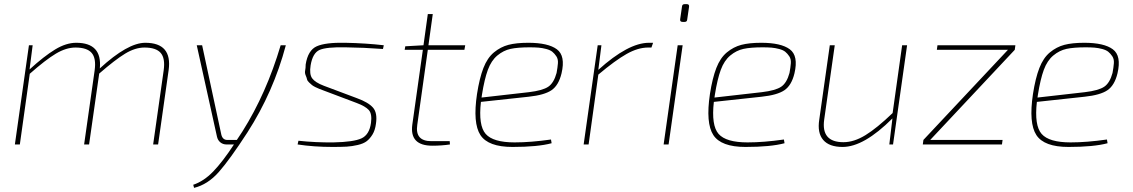

<svg xmlns="http://www.w3.org/2000/svg" viewBox="-20 -699 5482 929"><path d="M138 -480 123 -363Q193 -427 246.5 -459.5Q300 -492 349 -492Q475 -492 463 -368Q598 -492 683 -492Q814 -492 796 -360L745 0H721L772 -359Q780 -417 757.5 -443Q735 -469 679 -469Q634 -469 585.5 -439.5Q537 -410 460 -343L411 0H387L438 -359Q446 -417 423.5 -443Q401 -469 345 -469Q300 -469 250.5 -439.5Q201 -410 124 -342L76 0H52L120 -480Z M1338 -480H1363Q1303 -254 1177 -58Q1092 73 1038.5 133.5Q985 194 919 210L915 195Q966 178 1011.5 131Q1057 84 1112 0H1076Q1059 0 1046.5 -10Q1034 -20 1030 -37L932 -480H958L1051 -47Q1058 -20 1083 -22H1126L1153 -63Q1269 -247 1338 -480Z M1705 -201 1546 -261Q1533 -266 1525 -269Q1517 -272 1506 -277.5Q1495 -283 1489.5 -287.5Q1484 -292 1475.5 -300Q1467 -308 1465.5 -315.5Q1464 -323 1459 -334.5Q1454 -346 1456.5 -358Q1459 -370 1459 -387Q1470 -456 1512.5 -475Q1555 -494 1651 -492Q1751 -490 1837 -480L1833 -462Q1738 -469 1652 -470Q1560 -472 1526.5 -457.5Q1493 -443 1483 -383Q1476 -340 1490.5 -320Q1505 -300 1547 -284L1707 -224Q1762 -204 1784.5 -178.5Q1807 -153 1799 -100Q1795 -69 1782.5 -48.5Q1770 -28 1754.5 -16Q1739 -4 1711 2.5Q1683 9 1657.5 10.5Q1632 12 1590 12Q1499 12 1420 0L1424 -18Q1507 -9 1594 -10Q1691 -12 1729 -29.5Q1767 -47 1775 -104Q1781 -148 1764.5 -166.5Q1748 -185 1705 -201Z M2050 -458 1999 -95Q1987 -16 2067 -16H2156L2157 0Q2116 6 2072 6Q1961 6 1975 -96L2026 -458H1938L1941 -475L2029 -480L2050 -631H2074L2053 -480H2231L2227 -458Z M2646 -24 2649 -6Q2582 12 2460 12Q2342 12 2304.5 -45.5Q2267 -103 2288 -244Q2300 -321 2319 -370Q2338 -419 2370 -445.5Q2402 -472 2440 -482Q2478 -492 2536 -492Q2632 -492 2674.5 -460.5Q2717 -429 2697 -344Q2683 -286 2648.5 -262.5Q2614 -239 2538 -231L2307 -206Q2294 -92 2330 -51Q2366 -10 2470 -10Q2548 -10 2646 -24ZM2310 -227 2539 -253Q2606 -261 2633 -279.5Q2660 -298 2673 -346Q2678 -373 2679.5 -393Q2681 -413 2672 -426.5Q2663 -440 2652.5 -448.5Q2642 -457 2623 -462Q2604 -467 2586 -468.5Q2568 -470 2543 -470Q2485 -470 2450.5 -462.5Q2416 -455 2386.5 -430.5Q2357 -406 2340.5 -361Q2324 -316 2312 -241Z M3140 -492 3132 -469H3116Q3067 -469 3012 -438Q2957 -407 2875 -338L2828 0H2804L2872 -480H2890L2875 -361Q3020 -492 3120 -492Z M3293 -679H3303Q3316 -679 3314 -666L3305 -604Q3304 -593 3293 -593H3283Q3269 -593 3271 -606L3280 -668Q3281 -679 3293 -679ZM3215 0H3191L3259 -480H3283Z M3773 -24 3776 -6Q3709 12 3587 12Q3469 12 3431.5 -45.5Q3394 -103 3415 -244Q3427 -321 3446 -370Q3465 -419 3497 -445.5Q3529 -472 3567 -482Q3605 -492 3663 -492Q3759 -492 3801.5 -460.5Q3844 -429 3824 -344Q3810 -286 3775.5 -262.5Q3741 -239 3665 -231L3434 -206Q3421 -92 3457 -51Q3493 -10 3597 -10Q3675 -10 3773 -24ZM3437 -227 3666 -253Q3733 -261 3760 -279.5Q3787 -298 3800 -346Q3805 -373 3806.5 -393Q3808 -413 3799 -426.5Q3790 -440 3779.5 -448.5Q3769 -457 3750 -462Q3731 -467 3713 -468.5Q3695 -470 3670 -470Q3612 -470 3577.5 -462.5Q3543 -455 3513.5 -430.5Q3484 -406 3467.5 -361Q3451 -316 3439 -241Z M4369 -480 4301 0H4283L4298 -126Q4160 12 4057 12Q3992 12 3963 -22Q3934 -56 3944 -120L3995 -480H4019L3968 -121Q3952 -11 4061 -11Q4112 -11 4167.5 -45Q4223 -79 4299 -152L4345 -480Z M4890 -458 4481 -22H4831L4828 0H4445L4448 -22L4857 -458H4513L4516 -480H4893Z M5336 -24 5339 -6Q5272 12 5150 12Q5032 12 4994.5 -45.5Q4957 -103 4978 -244Q4990 -321 5009 -370Q5028 -419 5060 -445.5Q5092 -472 5130 -482Q5168 -492 5226 -492Q5322 -492 5364.5 -460.5Q5407 -429 5387 -344Q5373 -286 5338.5 -262.5Q5304 -239 5228 -231L4997 -206Q4984 -92 5020 -51Q5056 -10 5160 -10Q5238 -10 5336 -24ZM5000 -227 5229 -253Q5296 -261 5323 -279.5Q5350 -298 5363 -346Q5368 -373 5369.5 -393Q5371 -413 5362 -426.5Q5353 -440 5342.5 -448.5Q5332 -457 5313 -462Q5294 -467 5276 -468.5Q5258 -470 5233 -470Q5175 -470 5140.5 -462.5Q5106 -455 5076.5 -430.5Q5047 -406 5030.5 -361Q5014 -316 5002 -241Z"/></svg>

Font: Exo 2.0 Thin
Style: Italic
Weight: 250
Italic angle: -8°
Designer: Natanael Gama
Version: Version 1.001;PS 001.001;hotconv 1.0.70;makeotf.lib2.5.58329